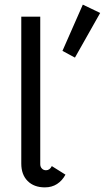

<svg xmlns="http://www.w3.org/2000/svg" viewBox="-20 -799 453 830"><path d="M179 -63Q195 -63 204 -81L263 -44Q249 -18 226.5 -3.5Q204 11 174 11Q127 11 99.5 -16.5Q72 -44 72 -92V-727H154V-89Q154 -78 161 -70.5Q168 -63 179 -63ZM338 -779 413 -743 304 -550 250 -579Z"/></svg>

Font: Bellota
Style: Bold
Weight: 700
Designer: Kemie Guaida
Foundry: Kemie Guaida
Version: Version 4.001